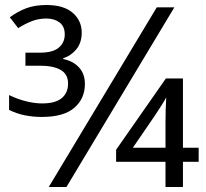

<svg xmlns="http://www.w3.org/2000/svg" viewBox="-20 -743 818 763"><path d="M173.8 0 603 -713.9H672.9L244.1 0ZM146.5 -278.3Q110.4 -278.3 78.1 -284.9Q45.9 -291.5 16.1 -306.2V-365.2Q49.3 -349.1 83.3 -340.6Q117.2 -332 147.5 -332Q200.2 -332 225.3 -353Q250.5 -374 250.5 -411.1Q250.5 -448.2 221.2 -465.1Q191.9 -481.9 139.2 -481.9H81.1V-533.7H139.2Q189.9 -533.7 213.6 -553.7Q237.3 -573.7 237.3 -606.4Q237.3 -638.2 216.6 -653.8Q195.8 -669.4 164.6 -669.4Q133.3 -669.4 106.4 -658.9Q79.6 -648.4 52.2 -631.3L19 -674.3Q49.3 -696.8 83.7 -710Q118.2 -723.1 164.1 -723.1Q233.4 -723.1 269 -692.1Q304.7 -661.1 304.7 -613.3Q304.7 -572.8 283.2 -546.9Q261.7 -521 231.4 -511.7V-508.3Q270.5 -500.5 293.9 -475.1Q317.4 -449.7 317.4 -409.2Q317.4 -351.1 275.4 -314.7Q233.4 -278.3 146.5 -278.3ZM637.7 0V-100.1H441.4V-147.9L639.2 -431.2H707V-155.8H769.5V-100.1H707V0ZM507.8 -155.8H637.7V-256.8Q637.7 -278.3 638.4 -305.2Q639.2 -332 640.6 -356Q634.3 -343.8 619.6 -320.8Q605 -297.9 593.8 -281.2Z"/></svg>

Font: Wonky
Style: Regular
Weight: 400
Designer: Monotype Design Team
Foundry: Monotype Imaging Inc.
Version: Version 3.000